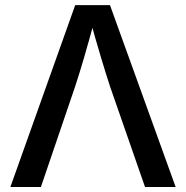

<svg xmlns="http://www.w3.org/2000/svg" viewBox="-20 -748 744 768"><path d="M21.5 0 280.8 -727.5H419.9L682.6 0H560.1L419.9 -402.8Q403.3 -453.6 383.3 -520.3Q363.3 -586.9 337.4 -680.7H361.8Q336.4 -586.4 316.7 -519Q296.9 -451.7 280.8 -402.8L143.6 0Z"/></svg>

Font: V-Inter
Style: Medium-500
Weight: 500
Designer: Rasmus Andersson
Foundry: rsms
Version: Version 4.000;git-4146feb